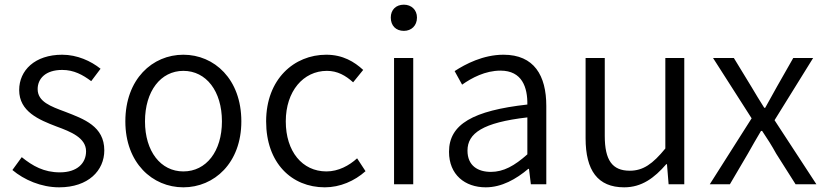

<svg xmlns="http://www.w3.org/2000/svg" viewBox="-20 -788 3526 821"><path d="M233 13C358 13 426 -59 426 -145C426 -248 339 -279 259 -310C197 -333 141 -353 141 -407C141 -451 174 -489 246 -489C296 -489 334 -468 370 -441L410 -494C369 -527 310 -554 246 -554C129 -554 62 -487 62 -403C62 -311 146 -276 222 -247C282 -225 348 -199 348 -141C348 -91 311 -51 236 -51C168 -51 120 -78 73 -116L33 -61C83 -19 156 13 233 13Z M764 13C896 13 1012 -91 1012 -269C1012 -450 896 -554 764 -554C632 -554 516 -450 516 -269C516 -91 632 13 764 13ZM764 -55C667 -55 600 -141 600 -269C600 -398 667 -485 764 -485C862 -485 929 -398 929 -269C929 -141 862 -55 764 -55Z M1369 13C1434 13 1496 -14 1543 -56L1507 -111C1473 -80 1427 -55 1376 -55C1272 -55 1202 -141 1202 -269C1202 -398 1277 -485 1378 -485C1423 -485 1458 -465 1490 -436L1533 -489C1495 -524 1446 -554 1375 -554C1238 -554 1118 -450 1118 -269C1118 -91 1227 13 1369 13Z M1665 0H1747V-540H1665ZM1707 -656C1739 -656 1763 -678 1763 -713C1763 -746 1739 -768 1707 -768C1673 -768 1651 -746 1651 -713C1651 -678 1673 -656 1707 -656Z M2057 13C2125 13 2187 -22 2239 -66H2242L2250 0H2316V-335C2316 -465 2264 -554 2133 -554C2046 -554 1970 -514 1924 -484L1956 -426C1997 -455 2055 -486 2120 -486C2213 -486 2236 -414 2235 -341C2003 -315 1900 -257 1900 -139C1900 -41 1968 13 2057 13ZM2079 -53C2024 -53 1979 -79 1979 -144C1979 -218 2044 -264 2235 -286V-128C2180 -79 2133 -53 2079 -53Z M2649 13C2724 13 2778 -27 2829 -86H2832L2839 0H2906V-540H2825V-153C2771 -87 2730 -58 2673 -58C2598 -58 2566 -103 2566 -207V-540H2484V-197C2484 -59 2536 13 2649 13Z M3015 0H3101L3178 -131C3197 -164 3215 -197 3234 -228H3239C3260 -197 3281 -164 3299 -131L3382 0H3471L3292 -274L3457 -540H3372L3302 -417C3285 -387 3269 -358 3252 -327H3248C3229 -358 3210 -387 3193 -417L3118 -540H3029L3194 -282Z"/></svg>

Font: ChiuKong Gothic CL Normal
Style: Regular
Weight: 350
Designer: Ryoko NISHIZUKA 西塚涼子 (kana, bopomofo & ideographs); Paul D. Hunt (Latin, Greek & Cyrillic); Sandoll Communications 산돌커뮤니
Foundry: Adobe
Version: Version 1.300